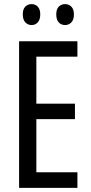

<svg xmlns="http://www.w3.org/2000/svg" viewBox="-20 -915 442 935"><path d="M357 0H73V-714H357V-639H157V-410H345V-335H157V-76H357ZM91 -845Q91 -871 103.5 -883Q116 -895 134 -895Q152 -895 164 -882.5Q176 -870 176 -845Q176 -819 164 -806Q152 -793 134 -793Q116 -793 103.5 -806Q91 -819 91 -845ZM254 -845Q254 -871 266.5 -883Q279 -895 297 -895Q315 -895 327.5 -882.5Q340 -870 340 -845Q340 -819 327.5 -806Q315 -793 297 -793Q278 -793 266 -806Q254 -819 254 -845Z"/></svg>

Font: Noto Sans Khmer UI ExtraCondensed
Style: Regular
Weight: 400
Width: 2
Designer: Danh Hong and the Monotype Design Team
Foundry: Monotype Imaging Inc.
Version: Version 2.002; ttfautohint (v1.8.4.7-5d5b)